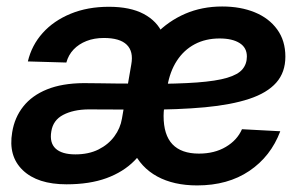

<svg xmlns="http://www.w3.org/2000/svg" viewBox="-20 -560 936 592"><path d="M185.1 8.3Q95.7 8.3 50.3 -35.2Q4.9 -78.6 17.6 -152.3Q24.9 -197.8 51.8 -231.7Q78.6 -265.6 125 -284.4Q171.4 -303.2 237.8 -303.7Q263.7 -303.7 287.8 -303.2Q312 -302.7 338.9 -302.5Q365.7 -302.2 398.9 -302.2L389.2 -222.2Q355.5 -222.2 320.3 -222.4Q285.2 -222.7 252.4 -222.7Q206.1 -222.2 174.8 -205.8Q143.6 -189.5 138.2 -154.8Q132.3 -119.6 151.6 -101.8Q170.9 -84 212.4 -84Q253.4 -84 283.7 -99.1Q314 -114.3 332.5 -139.4Q351.1 -164.6 356 -194.3L384.8 -361.3Q392.1 -401.4 370.8 -422.1Q349.6 -442.9 300.3 -442.9Q270.5 -442.9 246.8 -433.6Q223.1 -424.3 207 -407.5Q190.9 -390.6 184.6 -367.2L65.9 -370.6Q77.6 -420.4 111.6 -458.3Q145.5 -496.1 197.8 -517.6Q250 -539.1 315.9 -539.1Q381.3 -539.1 422.9 -517.1Q464.4 -495.1 481.4 -456.1Q498.5 -417 489.7 -365.2L453.6 -147.5L445.3 -145.5Q428.7 -99.1 394.5 -64.5Q360.4 -29.8 308.3 -10.7Q256.3 8.3 185.1 8.3ZM587.9 11.7Q515.6 11.7 464.8 -15.9Q414.1 -43.5 389.4 -97.2Q364.7 -150.9 369.6 -230Q373.5 -298.8 396.7 -355.7Q419.9 -412.6 459.5 -453.9Q499 -495.1 551 -517.6Q603 -540 665 -540Q721.7 -540 765.6 -522Q809.6 -503.9 834.7 -469.2Q859.9 -434.6 859.9 -385.3Q859.9 -336.9 831.8 -305.2Q803.7 -273.4 748.3 -255.1Q692.9 -236.8 611.6 -229.2Q530.3 -221.7 422.9 -221.7L435.5 -301.3Q527.8 -301.3 587.2 -305.7Q646.5 -310.1 680.2 -320.1Q713.9 -330.1 727.5 -346.4Q741.2 -362.8 741.2 -385.7Q741.2 -413.1 718.8 -427.2Q696.3 -441.4 657.2 -441.4Q613.8 -441.4 580.3 -423.6Q546.9 -405.8 525.4 -372.8Q503.9 -339.8 496.1 -293.9Q493.7 -277.3 490.7 -260.3Q487.8 -243.2 486.1 -228.3Q484.4 -213.4 484.4 -202.6Q484.4 -144 511.7 -115.2Q539.1 -86.4 593.3 -86.4Q641.6 -86.4 676.5 -107.2Q711.4 -127.9 726.1 -161.6L844.2 -155.3Q814.9 -77.6 748.8 -33Q682.6 11.7 587.9 11.7Z"/></svg>

Font: Inter 24pt SemiBold
Style: Italic
Weight: 600
Italic angle: -9.3988°
Designer: Rasmus Andersson
Foundry: rsms
Version: Version 4.001;git-66647c0bb